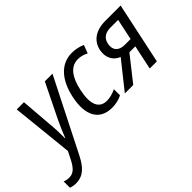

<svg xmlns="http://www.w3.org/2000/svg" viewBox="-191 -943 1580 1580"><g transform="rotate(-45 599.0 -152.5)"><path d="M-27 240C61 240 109 189 157 95L476 -536H387L240 -236C221 -198 189 -123 176 -88H173C174 -130 172 -203 166 -259L144 -536H60L116 4L80 75C49 134 19 167 -31 167C-51 167 -69 163 -86 156V229C-71 235 -48 240 -27 240Z M626 10C669 10 710 0 743 -17V-88C706 -71 671 -61 636 -61C548 -61 513 -134 544 -277C568 -394 619 -473 708 -473C744 -473 776 -461 799 -449L826 -520C792 -536 751 -545 710 -545C574 -545 492 -437 459 -285C420 -105 477 10 626 10Z M782 0H880L1048 -213H1117L1072 0H1155L1269 -536H1091C977 -536 908 -483 890 -398C875 -323 905 -262 970 -236ZM1062 -283C997 -283 959 -322 973 -388C984 -440 1021 -467 1081 -467H1171L1132 -283Z"/></g></svg>

Font: Noto Sans SemiCondensed
Style: Italic
Weight: 400
Width: 4
Italic angle: -12°
Designer: Monotype Design Team
Foundry: Monotype Imaging Inc.
Version: Version 2.013